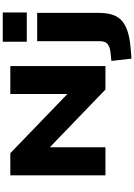

<svg xmlns="http://www.w3.org/2000/svg" viewBox="194 -996 994 1423"><g transform="rotate(-90 691.5 -284.0)"><path d="M104 0V-705H268L714 -275H707V-705H914V0H740L305 -419H312V0ZM1094 -583V-761H1311V-583ZM969 193 952 44 1020 37Q1057 32 1077.5 15.5Q1098 -1 1098 -40V-506H1308V-49Q1308 0 1297.5 41Q1287 82 1259.5 112Q1232 142 1180 161Q1128 180 1044 187Z"/></g></svg>

Font: Nunito Sans 7pt Expanded Black
Style: Regular
Weight: 900
Width: 7
Designer: Vernon Adams
Foundry: Vernon Adams
Version: Version 3.101;gftools[0.9.27]